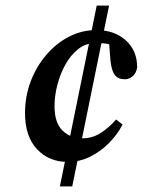

<svg xmlns="http://www.w3.org/2000/svg" viewBox="-20 -622 530 683"><path d="M69 -220Q69 -279 89 -332Q109 -385 144.5 -426.5Q180 -468 225.5 -491.5Q271 -515 322 -515Q387 -515 427.5 -478.5Q468 -442 468 -382Q464 -360 451 -350Q438 -340 424 -340Q401 -340 389 -354.5Q377 -369 373 -406L367 -483L413 -448Q393 -458 373 -463.5Q353 -469 321 -469Q286 -469 259 -448Q232 -427 213 -393Q194 -359 184 -320Q174 -281 174 -244Q174 -185 202.5 -157.5Q231 -130 274 -130Q309 -130 339 -149.5Q369 -169 393 -197L416 -179Q398 -144 368 -113.5Q338 -83 300.5 -64.5Q263 -46 221 -46Q154 -46 111.5 -91.5Q69 -137 69 -220ZM237 41H193L324 -602H368Z"/></svg>

Font: Lisu Bosa Black
Style: Italic
Weight: 900
Italic angle: -19°
Designer: David Morse, Annie Olsen, Victor Gaultney, Frank Grießhammer (Latin)
Foundry: SIL International
Version: Version 2.000